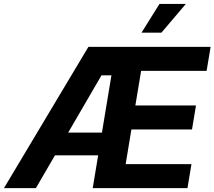

<svg xmlns="http://www.w3.org/2000/svg" viewBox="-42 -969 1104 989"><path d="M-21.6 0 413.3 -727.5H1042.9L1022.3 -604.1H684.9L655.3 -425.8H967.5L947 -302.1H634.8L605.3 -123.5H944.2L923.7 0H435.6L532 -581H480.8L142.9 0ZM177.7 -168.8 197 -285.8H567.3L548 -168.8ZM687 -800.8 779.4 -948.7H915.2L789.6 -800.8Z"/></svg>

Font: Inter Variable
Style: Italic
Weight: 400
Italic angle: -9.39999°
Designer: Rasmus Andersson
Foundry: rsms
Version: Version 4.001;git-9221beed3